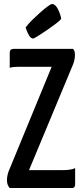

<svg xmlns="http://www.w3.org/2000/svg" viewBox="-20 -946 419 966"><path d="M29 0Q23 -6 19 -16Q15 -26 15 -39Q15 -50 17 -60.5Q19 -71 23 -83L240 -610H75Q64 -610 51 -609Q38 -608 29 -605V-680Q29 -700 48 -700H348Q353 -694 355 -687Q357 -680 357 -668Q357 -647 348 -623L126 -90H294Q312 -90 328.5 -92Q345 -94 358 -100V-19Q358 -10 354.5 -5Q351 0 339 0ZM148 -752Q136 -752 127 -766.5Q118 -781 113.5 -794.5Q109 -808 109 -808Q123 -827 143.5 -847Q164 -867 185 -885.5Q206 -904 221.5 -915Q237 -926 241 -926Q258 -926 271 -901Q284 -876 288 -851Q280 -841 260 -826Q240 -811 217 -795Q194 -779 174.5 -767Q155 -755 148 -752Z"/></svg>

Font: Yanone Kaffeesatz ExtraLight SemiBold
Style: Regular
Weight: 600
Version: Version 2.003